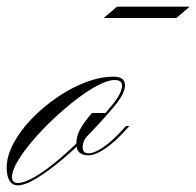

<svg xmlns="http://www.w3.org/2000/svg" viewBox="-76 -547 589 576"><path d="M-23 9Q-39 9 -47.5 -5Q-56 -19 -56 -44Q-56 -78 -36 -116Q-16 -154 18 -189.5Q52 -225 94 -254Q136 -283 180.5 -300Q225 -317 265 -317Q299 -317 299 -291Q299 -267 268 -229.5Q237 -192 190 -143Q153 -104 112 -69.5Q71 -35 35.5 -13Q0 9 -23 9ZM-22 2Q-3 2 29.5 -17Q62 -36 102 -70Q142 -104 185 -148Q232 -197 261 -232.5Q290 -268 290 -290Q290 -307 268 -307Q248 -307 217.5 -291Q187 -275 152.5 -248.5Q118 -222 84 -190Q50 -158 22 -125Q-6 -92 -23 -63.5Q-40 -35 -40 -16Q-40 2 -22 2ZM303 -159Q270 -122 240 -101.5Q210 -81 189 -81Q153 -81 153 -116Q153 -137 163.5 -157.5Q174 -178 200 -208H248L187 -140Q172 -125 172 -105Q172 -87 190 -87Q207 -87 234 -105.5Q261 -124 290 -156L302 -169H312ZM235 -493 275 -527H493L453 -493Z"/></svg>

Font: Ballet
Style: Regular
Weight: 400
Designer: Maximiliano R. Sproviero
Foundry: Omnibus-Type
Version: Version 1.100